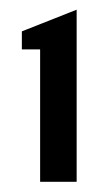

<svg xmlns="http://www.w3.org/2000/svg" viewBox="-20 -716 200 390"><path d="M61.5 -346.7V-615.7H24.4V-652.3L135.7 -696.3V-346.7Z"/></svg>

Font: Voltera
Style: Regular
Weight: 400
Designer: Bernd Montag
Version: Version 1.301